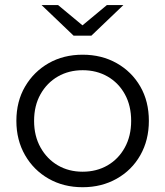

<svg xmlns="http://www.w3.org/2000/svg" viewBox="-20 -751 667 775"><path d="M313.5 4.7Q236.6 4.7 176.3 -29.7Q116 -64 81.1 -124.7Q46.1 -185.5 46.1 -263.1Q46.1 -341.7 81.2 -401.6Q116.2 -461.5 176.3 -495.9Q236.4 -530.2 313.5 -530.2Q390.6 -530.2 451.2 -495.9Q511.8 -461.6 546.4 -401.7Q580.9 -341.9 580.9 -263.1Q580.9 -185.3 546.4 -124.6Q512 -64 451.1 -29.7Q390.3 4.7 313.5 4.7ZM313.5 -57.9Q369.9 -57.9 414.2 -83.5Q458.4 -109.2 483.9 -155.7Q509.4 -202.2 509.4 -263Q509.4 -324.8 483.9 -370.8Q458.4 -416.8 414.2 -442.2Q369.9 -467.6 313.8 -467.6Q257.7 -467.6 213.6 -442.2Q169.6 -416.8 143.6 -370.8Q117.6 -324.8 117.6 -263Q117.6 -202.2 143.6 -155.7Q169.6 -109.2 213.6 -83.5Q257.6 -57.9 313.5 -57.9ZM277.1 -607 147.7 -730.6H214.4L340.9 -625.5H285L411.5 -730.6H478.1L348.8 -607Z"/></svg>

Font: Montserrat Thin
Style: Regular
Weight: 100
Designer: Julieta Ulanovsky
Foundry: Julieta Ulanovsky
Version: Version 9.000